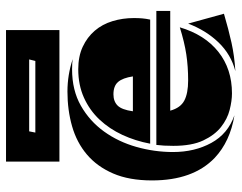

<svg xmlns="http://www.w3.org/2000/svg" viewBox="-100 -674 783 622"><g transform="rotate(-90 291.0 -363.5)"><path d="M136 -268Q145 -316 164.5 -358Q184 -400 214 -432Q244 -464 285 -482.5Q326 -501 377 -501Q419 -501 450 -486.5Q481 -472 502 -447.5Q523 -423 533 -390Q543 -357 543 -321Q543 -306 542 -294Q541 -282 538 -268ZM566 -248V-203H243Q252 -170 275.5 -157.5Q299 -145 341 -145Q386 -145 425.5 -151Q465 -157 513 -172Q489 -91 433.5 -47Q378 -3 299 -3Q275 -3 245.5 -10.5Q216 -18 190 -38.5Q164 -59 146.5 -96Q129 -133 129 -193Q129 -225 132 -248ZM90 -59Q17 -129 17 -262Q17 -336 39.5 -388Q62 -440 101 -473Q140 -506 192.5 -521Q245 -536 305 -536Q359 -536 410 -519Q405 -520 396 -520.5Q387 -521 377 -521Q309 -521 259 -492.5Q209 -464 175.5 -417.5Q142 -371 125.5 -312.5Q109 -254 109 -194Q109 -124 138.5 -70Q168 -16 228 5Q143 -9 90 -59ZM557 -29Q506 -14 463 -4.5Q420 5 371 8Q425 -6 464 -46.5Q503 -87 525 -145ZM354 -324Q349 -357 336 -372Q323 -387 296 -387Q273 -387 259.5 -373.5Q246 -360 241 -324ZM78 -562V-735H504V-562ZM176 -660 172 -640H404L409 -660Z"/></g></svg>

Font: J.M. Nexus Grotesque
Style: Regular
Weight: 900
Designer: deFharo
Foundry: deFharo
Version: Version 3.003